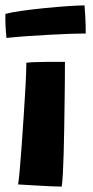

<svg xmlns="http://www.w3.org/2000/svg" viewBox="-33 -688 344 711"><path d="M195.5 3Q182.5 3 154.2 1.8Q126 0.5 93.5 -1.5Q61 -3.5 34 -5Q36.5 -18 40 -58Q43.5 -98 47.5 -152.5Q51.5 -207 55.2 -265.2Q59 -323.5 61.8 -374.2Q64.5 -425 64.5 -455.5Q73.5 -457 93.5 -457.8Q113.5 -458.5 136.5 -458.8Q159.5 -459 179.2 -459Q199 -459 207.5 -459Q207.5 -433 207.2 -393.5Q207 -354 206.2 -307Q205.5 -260 204.8 -212.2Q204 -164.5 202.8 -121Q201.5 -77.5 199.8 -45Q198 -12.5 195.5 3ZM284.5 -564Q262.5 -564 226.8 -562.8Q191 -561.5 148.8 -559.2Q106.5 -557 65 -554Q23.5 -551 -9 -547.5Q-11.5 -570.5 -12.5 -592.8Q-13.5 -615 -13 -636.5Q8.5 -642.5 48 -648Q87.5 -653.5 132.2 -658Q177 -662.5 217 -665.2Q257 -668 280 -668Q281 -656.5 282.8 -626.8Q284.5 -597 284.5 -564Z"/></svg>

Font: Grandstander Thin
Style: Bold
Weight: 700
Version: Version 1.200